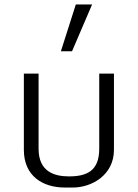

<svg xmlns="http://www.w3.org/2000/svg" viewBox="-20 -830 618 861"><path d="M87 -158C87 -41 171 11 271 11H307C390 11 491 -44 491 -158V-500H425V-163C425 -64 370 -39 289 -39C221 -39 153 -62 153 -163V-500H87ZM393 -810H320L253 -600H303Z"/></svg>

Font: Perun Light
Style: Regular
Weight: 300
Foundry: Copyright (c) Stefan Peev, Context Ltd, 2016
Version: Version 1.089